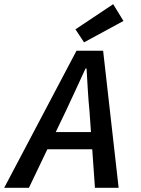

<svg xmlns="http://www.w3.org/2000/svg" viewBox="-53 -896 673 916"><path d="M261 -366 213 -266H381L374 -365Q369 -416 366 -466.5Q363 -517 360 -569H355Q331 -518 308.5 -468Q286 -418 261 -366ZM-33 0 312 -654H439L513 0H400L387 -184H173L85 0ZM348 -694 307 -756 487 -876 536 -796Z"/></svg>

Font: Source Code Pro Semibold
Style: Italic
Weight: 600
Italic angle: -11°
Monospace: yes
Designer: Paul D. Hunt, Teo Tuominen
Foundry: Adobe Systems Incorporated
Version: Version 1.050;PS 1.000;hotconv 16.6.51;makeotf.lib2.5.65220